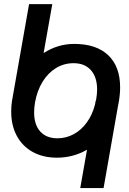

<svg xmlns="http://www.w3.org/2000/svg" viewBox="-20 -800 640 951"><path d="M35.5 -247Q35.5 -276 39.5 -300.5L124 -779.5H239L196 -537Q266 -582.5 347.5 -582.5Q457 -582.5 516 -526.5Q575 -470.5 575 -367Q575 -333.5 568 -293Q566.5 -282.5 564.5 -275.5L493 131.5H377.5L411 -58.5Q343 -19 262 -19Q193 -19 141.8 -47.5Q90.5 -76 63 -127.5Q35.5 -179 35.5 -247ZM450.5 -282 454 -301H455L456.5 -309Q461 -334.5 461 -356.5Q461 -418 430.2 -452.5Q399.5 -487 344.5 -487Q297 -487 257.5 -463Q218 -439 191 -395.2Q164 -351.5 153.5 -293Q149 -267 149 -243Q149 -182.5 179.2 -148.8Q209.5 -115 264.5 -115Q307.5 -115 345.2 -135.5Q383 -156 410.2 -193.8Q437.5 -231.5 450.5 -282Z"/></svg>

Font: JuliaMono SemiBoldItalic
Style: Regular
Weight: 600
Italic angle: -9°
Monospace: yes
Designer: cormullion
Foundry: corm
Version: Version 0.049; ttfautohint (v1.8.4)